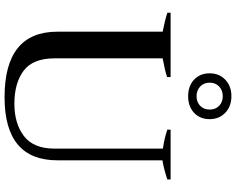

<svg xmlns="http://www.w3.org/2000/svg" viewBox="-114 -886 1010 821"><g transform="rotate(90 390.5 -475.0)"><path d="M293 -867Q293 -908 320.5 -934Q348 -960 391 -960Q434 -960 461.5 -934Q489 -908 489 -867Q489 -826 462 -800.5Q435 -775 391 -775Q347 -775 320 -800.5Q293 -826 293 -867ZM448 -867Q448 -892 432 -907.5Q416 -923 391 -923Q366 -923 349.5 -907.5Q333 -892 333 -867Q333 -842 349.5 -826.5Q366 -811 391 -811Q416 -811 432 -826.5Q448 -842 448 -867ZM115 -216V-666Q65 -676 34 -686V-700H309V-685Q279 -675 229 -666V-204Q229 -111 282 -71.5Q335 -32 423 -32Q508 -32 561.5 -73Q615 -114 615 -204V-667Q572 -673 534 -686V-700H747V-686Q701 -671 665 -665V-216Q665 10 395 10Q115 10 115 -216Z"/></g></svg>

Font: Trirong Medium
Style: Regular
Weight: 500
Designer: Katatrad Team
Foundry: CadsonDemak
Version: Version 1.001